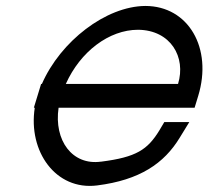

<svg xmlns="http://www.w3.org/2000/svg" viewBox="-20 -603 700 645"><path d="M201.1 -321H578.1C605.7 -411 553.5 -502 443.8 -503C346.3 -503 249.6 -429.5 201.1 -321ZM96.8 -241H93.7L105.9 -281L118.1 -321H120.7C183.3 -464.5 336 -582.1 468.2 -583C613.2 -583 694.8 -441 645.9 -281L633.7 -241H593.7H176.8C160.7 -130.8 223.1 -46.6 319.3 -60H320.3C437.9 -75 475.6 -100 515.4 -165L532 -193H616L584.1 -141C531.5 -54 449.4 2 305.9 20C167.5 37.4 73.9 -94.1 96.8 -241Z"/></svg>

Font: Nordica Plus
Style: NordicaClassicLightObl
Weight: 300
Version: Version 1.01